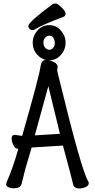

<svg xmlns="http://www.w3.org/2000/svg" viewBox="-20 -1058 540 1092"><path d="M56 13Q42 13 28.5 7Q15 1 15 -8Q15 -17 19 -25Q53 -101 84 -211Q85 -211 85 -212H81Q69 -212 62 -223Q46 -248 46 -269.5Q46 -291 65 -291L106 -285Q204 -626 211 -683Q214 -700 220 -708Q226 -716 241 -717Q213 -723 189.5 -749.5Q166 -776 166 -815Q166 -854 193 -884.5Q220 -915 259.5 -915Q299 -915 326 -884.5Q353 -854 353 -815Q353 -776 326 -745.5Q299 -715 260 -715Q299 -705 306 -686Q308 -684 308 -679L305 -659Q305 -655 321 -591Q443 -91 481 -28Q485 -23 485 -17Q485 -2 467 6Q449 14 429 14Q409 14 398 -2Q390 -38 338 -230L160 -219Q151 -186 124 -97L102 -9Q94 13 56 13ZM178 -288 321 -297 255 -568ZM292 -815Q288 -855 260 -855Q248 -855 237.5 -844.5Q227 -834 227 -815.5Q227 -797 237.5 -786Q248 -775 260.5 -775Q273 -775 282.5 -786Q292 -797 292 -815ZM181 -892Q174 -887 164 -887Q154 -887 147.5 -894.5Q141 -902 141 -910Q141 -932 280 -1035Q284 -1038 296 -1038Q308 -1038 330.5 -1015.5Q353 -993 353 -981Q353 -969 343 -963Q215 -915 181 -892Z"/></svg>

Font: LXGW WenKai Mono Medium
Style: Regular
Weight: 500
Monospace: yes
Designer: LXGW / Fontworks Inc.
Foundry: LXGW / Fontworks Inc.
Version: Version 1.520; June 14, 2025